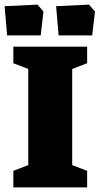

<svg xmlns="http://www.w3.org/2000/svg" viewBox="-38 -815 433 835"><path d="M20 -72 85 -97V-515L20 -540V-612H341V-540L276 -515V-97L341 -72V0H20ZM-18 -788 125 -795 151 -765 139 -661H-7ZM206 -788 349 -795 375 -765 363 -661H217Z"/></svg>

Font: Grenze Black
Style: Regular
Weight: 900
Designer: Renata Polastri
Foundry: Omnibus-Type
Version: Version 1.002; ttfautohint (v1.8)